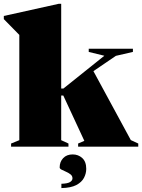

<svg xmlns="http://www.w3.org/2000/svg" viewBox="-39 -767 743 1004"><path d="M281 -34 319 -16.5V0H19V-16.5L62 -34V-584.5L-19 -667V-683.5L267.5 -747H281V-304H292.5L506.5 -475.5L425 -495.5V-512H656V-495.5L567 -475L449.5 -395L645 -34.5L684 -16.5V0H369.5V-16.5L402 -30.5L292 -267.5H281ZM282 194Q314.5 193 327.2 185Q340 177 340 165.5Q340 153 330 145Q320 137 306.5 131.2Q293 125.5 283 120.2Q273 115 273 108.5Q273 79.5 291.2 60Q309.5 40.5 341 40.5Q370.5 40.5 391.2 59.5Q412 78.5 412 116Q412 140 400.2 162.8Q388.5 185.5 360.2 200.5Q332 215.5 282 216.5Z"/></svg>

Font: Newsreader Display ExtraBold
Style: Regular
Weight: 800
Designer: Hugues Gentile
Foundry: Production Type
Version: Version 1.001